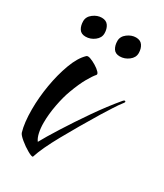

<svg xmlns="http://www.w3.org/2000/svg" viewBox="-131 -502 508 593"><g transform="rotate(30 123.5 -205.5)"><path d="M85 33Q82 36 66 27Q50 18 35 5.5Q20 -7 18 -14Q9 -44 9 -92Q9 -134 16.5 -178.5Q24 -223 38 -261Q52 -299 72 -318Q76 -322 86 -318.5Q96 -315 107.5 -308Q119 -301 125.5 -294Q132 -287 128 -283Q120 -274 108 -253Q96 -232 83 -197Q74 -173 67.5 -139Q61 -105 61 -74Q61 -55 64.5 -39Q68 -23 75 -14Q88 -38 114.5 -80Q141 -122 173.5 -169Q206 -216 238 -254Q243 -260 246 -258Q249 -256 245 -251Q234 -237 223 -219.5Q212 -202 200 -183Q160 -117 128 -59.5Q96 -2 85 33ZM162 -369Q146 -369 139 -380Q132 -391 132 -407Q132 -423 146.5 -434Q161 -445 177 -445Q193 -445 200.5 -434Q208 -423 208 -407Q208 -391 193.5 -380Q179 -369 162 -369ZM40 -369Q24 -369 17 -380Q10 -391 10 -407Q10 -423 24.5 -434Q39 -445 55 -445Q71 -445 78.5 -434Q86 -423 86 -407Q86 -391 71.5 -380Q57 -369 40 -369Z"/></g></svg>

Font: Festive
Style: Regular
Weight: 400
Designer: Robert E. Leuschke
Foundry: Robert E. Leuschke
Version: Version 1.101; ttfautohint (v1.8.3)